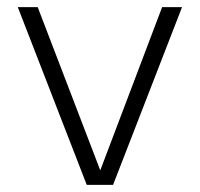

<svg xmlns="http://www.w3.org/2000/svg" viewBox="-20 -520 562 540"><path d="M262 -41 436 -500H492L298 0H224L30 -500H86Z"/></svg>

Font: Fivo Sans Light
Style: Regular
Weight: 300
Designer: Alexander Slobzheninov
Foundry: Alexander Slobzheninov
Version: 1.0